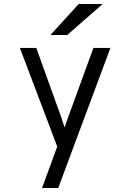

<svg xmlns="http://www.w3.org/2000/svg" viewBox="-20 -752 656 966"><path d="M191.5 194 268 -14.5 80 -511H162.5L288.5 -161Q292.5 -149.5 296.5 -136.8Q300.5 -124 305 -110Q309 -123 313.5 -135.8Q318 -148.5 322.5 -161L450 -511H535.5L273 194ZM234 -576 376 -732H496.5L318.5 -576Z"/></svg>

Font: Overpass Mono
Style: Regular
Weight: 400
Designer: Delve Withrington, Dave Bailey
Foundry: Delve Fonts LLC
Version: Version 4.000